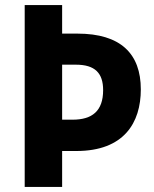

<svg xmlns="http://www.w3.org/2000/svg" viewBox="-20 -734 606 754"><path d="M533 -383C533 -523 454 -602 284 -602H224V-714H77V0H224V-141H280C467 -141 533 -252 533 -383ZM265 -264H224V-480H278C353 -480 385 -447 385 -380C385 -298 342 -264 265 -264Z"/></svg>

Font: Noto Sans Lao Looped SemiCondensed
Style: Bold
Weight: 700
Width: 4
Designer: Mark Frömberg, Ben Mitchell
Foundry: The Fontpad Ltd
Version: Version 1.002